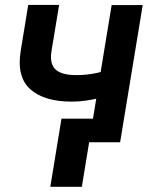

<svg xmlns="http://www.w3.org/2000/svg" viewBox="-20 -566 591 764"><path d="M547.9 -545.9 458 0H334.5L424.3 -545.9ZM449.2 -298.8 432.1 -193.4Q409.7 -185.1 382.1 -177.7Q354.5 -170.4 324.5 -166Q294.4 -161.6 265.6 -161.6Q156.2 -161.6 100.8 -210.7Q45.4 -259.8 62.5 -364.3L92.3 -546.4H215.3L185.1 -364.3Q179.2 -329.6 188.2 -308.1Q197.3 -286.6 221.2 -276.9Q245.1 -267.1 283.2 -267.1Q325.2 -267.1 365 -275.6Q404.8 -284.2 449.2 -298.8ZM350.1 -93.8 305.7 177.2H180.2L224.6 -93.8Z"/></svg>

Font: Inter Tight SemiBold
Style: Italic
Weight: 600
Italic angle: -9.39999°
Designer: Rasmus Andersson
Foundry: rsms
Version: Version 3.004